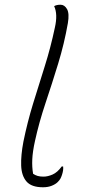

<svg xmlns="http://www.w3.org/2000/svg" viewBox="-20 -776 390 812"><path d="M212 -659Q225 -716 209 -750Q219 -756 236 -756Q253 -756 263.5 -737.5Q274 -719 267 -678Q252 -592 226 -507Q200 -422 172.5 -340Q145 -258 128 -180Q118 -135 116.5 -102Q115 -69 120 -41Q129 -35 139 -32Q149 -29 164 -29Q182 -29 202.5 -38Q223 -47 241 -72H247Q249 -57 242 -36Q239 -27 235.5 -20.5Q232 -14 224 -6Q215 3 199 9.5Q183 16 162 16Q113 16 92 -8.5Q71 -33 69.5 -76Q68 -119 79 -177Q96 -260 120 -338Q144 -416 169 -495Q194 -574 212 -659Z"/></svg>

Font: Recursive Sn Csl St Lt
Style: Italic
Weight: 300
Italic angle: -15°
Version: Version 1.079;hotconv 1.0.112;makeotfexe 2.5.65598; ttfautoh